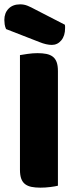

<svg xmlns="http://www.w3.org/2000/svg" viewBox="-27 -860 352 885"><path d="M1 -726Q-4 -737 -5.5 -748Q-7 -759 -7 -768Q-7 -800 12.5 -820Q32 -840 66 -840Q84 -840 100 -833.5Q116 -827 136 -816L272 -746Q273 -742 273 -738Q273 -734 273 -730Q273 -695 255.5 -674Q238 -653 212 -653Q187 -653 155 -666ZM240 -4Q229 -1 205.5 2Q182 5 159 5Q136 5 118.5 1.5Q101 -2 89 -11Q77 -20 71 -36Q65 -52 65 -78V-606Q76 -608 100 -611.5Q124 -615 146 -615Q169 -615 186.5 -611.5Q204 -608 216 -599Q228 -590 234 -574Q240 -558 240 -532Z"/></svg>

Font: Baloo Tammudu
Style: Regular
Weight: 400
Designer: Omkar Shende and Ek Type
Foundry: Ek Type
Version: Version 1.007;PS 1.000;hotconv 1.0.88;makeotf.lib2.5.647800